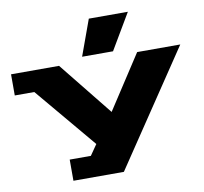

<svg xmlns="http://www.w3.org/2000/svg" viewBox="-108 -886 1236 1162"><g transform="rotate(-10 510.0 -305.0)"><path d="M-10 -400V-530H285L550 -200L765 -530H1030L560 170H250V40H380L425 -25L110 -400ZM432 -560 512 -780H752L622 -560Z"/></g></svg>

Font: Stalin One
Style: Regular
Weight: 400
Designer: Jovanny Lemonad
Foundry: Alexey Maslov, Jovanny Lemonad
Version: Version 3.002; ttfautohint (v0.91) -l 8 -r 50 -G 200 -x 0 -w